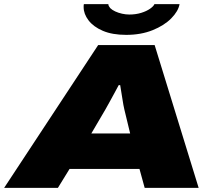

<svg xmlns="http://www.w3.org/2000/svg" viewBox="-58 -905 1032 925"><path d="M-38 0 415 -688H687L899 0H639L614 -91H277L221 0ZM382 -262H569L541 -378Q539 -386 536.5 -399.5Q534 -413 531.5 -430Q529 -447 526 -464Q523 -481 521 -495H514Q505 -478 493 -456Q481 -434 469.5 -413Q458 -392 450 -378ZM550 -737Q483 -737 437.5 -756.5Q392 -776 368.5 -807Q345 -838 345 -870Q345 -874 345 -877.5Q345 -881 346 -885H464Q464 -880 466.5 -875.5Q469 -871 473 -866Q482 -857 497 -850Q512 -843 530 -839Q548 -835 565 -835Q596 -835 622 -843Q648 -851 665 -863Q682 -875 686 -885H807Q801 -851 767 -816.5Q733 -782 677 -759.5Q621 -737 550 -737Z"/></svg>

Font: Archivo Expanded Black
Style: Italic
Weight: 900
Width: 7
Italic angle: -10°
Designer: Hector Gatti
Foundry: Omnibus-Type
Version: Version 2.001